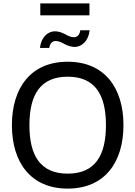

<svg xmlns="http://www.w3.org/2000/svg" viewBox="-20 -1097 794 1129"><path d="M378 -646C538 -646 603 -541 603 -361C603 -181 538 -76 378 -76C218 -76 153 -181 153 -361C153 -541 218 -646 378 -646ZM706 -361C706 -579 596 -734 378 -734C160 -734 50 -579 50 -361C50 -143 160 12 378 12C596 12 706 -143 706 -361ZM452 -919C449 -892 434 -878 415 -878C399 -878 379 -886 361 -897C340 -908 319 -913 303 -913C261 -913 221 -877 215 -815H270C273 -842 288 -856 308 -856C323 -856 343 -848 361 -837C382 -826 404 -821 419 -821C461 -821 501 -857 507 -919ZM506 -1077H217V-1007H506Z"/></svg>

Font: Perun
Style: Regular
Weight: 400
Foundry: Copyright (c) Stefan Peev, Context Ltd, 2016
Version: Version 1.089